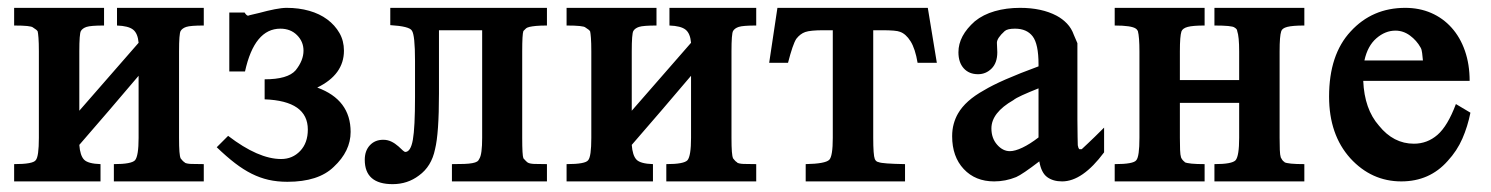

<svg xmlns="http://www.w3.org/2000/svg" viewBox="-20 -462 3797 489"><path d="M182 -180 333 -353Q331 -377 319 -386.5Q307 -396 278 -397V-442H499V-397Q465 -397 454.5 -393.5Q444 -390 440 -383Q436 -376 436 -331V-111Q436 -88 437 -75.5Q438 -63 440 -59L439 -60Q441 -58 443.5 -54.5Q446 -51 451 -48H450Q455 -45 466.5 -44.5Q478 -44 499 -44V0H270V-44Q315 -44 324 -54Q333 -65 333 -111V-269Q295 -224 258 -181Q221 -138 182 -93Q184 -66 194 -55.5Q204 -45 236 -44V0H16V-44Q64 -44 71 -54Q79 -63 79 -111V-331Q79 -353 78 -365.5Q77 -378 76 -382Q74 -386 64 -392Q59 -397 16 -397V-442H245V-397Q211 -397 200.5 -393.5Q190 -390 186 -383Q182 -376 182 -331Z M564 -280V-430H603Q608 -422 612 -422Q614 -423 623 -425Q632 -427 640 -429Q662 -435 680 -438.5Q698 -442 710 -442Q741 -442 767.5 -434.5Q794 -427 813.5 -412.5Q833 -398 844.5 -378Q856 -358 856 -333Q856 -272 788 -239Q873 -208 873 -126Q873 -77 830 -37Q791 1 712 1Q686 1 664 -4Q642 -9 621 -19.5Q600 -30 578.5 -46.5Q557 -63 532 -87L561 -116Q638 -57 696 -57Q725 -57 744.5 -77.5Q764 -98 764 -132Q764 -205 654 -209V-260Q713 -260 733 -283Q753 -308 753 -333Q753 -356 736.5 -372.5Q720 -389 694 -389Q628 -389 604 -280Z M974 -442H1373V-397Q1356 -397 1345.5 -396Q1335 -395 1328.5 -393.5Q1322 -392 1319 -389Q1316 -386 1313 -383Q1310 -375 1310 -331V-111Q1310 -66 1313 -59L1312 -60Q1314 -58 1317 -54.5Q1320 -51 1324 -48Q1329 -45 1340.5 -44.5Q1352 -44 1373 -44V0H1131V-44Q1150 -44 1162.5 -44.5Q1175 -45 1183 -46.5Q1191 -48 1195 -50.5Q1199 -53 1201 -58Q1208 -69 1208 -111V-385H1098V-224Q1098 -173 1095.5 -137.5Q1093 -102 1088 -82Q1079 -38 1047 -15Q1018 7 980 7Q909 7 909 -55Q909 -78 922 -92Q935 -106 956 -106Q967 -106 976.5 -101.5Q986 -97 995 -89Q1009 -75 1012 -75Q1026 -75 1031.5 -106Q1037 -137 1037 -215V-307Q1037 -373 1029 -384Q1023 -395 974 -398Z M1589 -180 1740 -353Q1738 -377 1726 -386.5Q1714 -396 1685 -397V-442H1906V-397Q1872 -397 1861.5 -393.5Q1851 -390 1847 -383Q1843 -376 1843 -331V-111Q1843 -88 1844 -75.5Q1845 -63 1847 -59L1846 -60Q1848 -58 1850.5 -54.5Q1853 -51 1858 -48H1857Q1862 -45 1873.5 -44.5Q1885 -44 1906 -44V0H1677V-44Q1722 -44 1731 -54Q1740 -65 1740 -111V-269Q1702 -224 1665 -181Q1628 -138 1589 -93Q1591 -66 1601 -55.5Q1611 -45 1643 -44V0H1423V-44Q1471 -44 1478 -54Q1486 -63 1486 -111V-331Q1486 -353 1485 -365.5Q1484 -378 1483 -382Q1481 -386 1471 -392Q1466 -397 1423 -397V-442H1652V-397Q1618 -397 1607.5 -393.5Q1597 -390 1593 -383Q1589 -376 1589 -331Z M1960 -442H2343L2366 -302H2317Q2311 -338 2299 -357Q2287 -376 2272 -381Q2263 -385 2226 -385H2204V-111Q2204 -89 2205 -75.5Q2206 -62 2208 -57Q2211 -50 2218 -49Q2227 -45 2285 -44V0H2032V-44Q2082 -45 2092 -55Q2101 -64 2101 -111V-385H2078Q2044 -385 2031 -380.5Q2018 -376 2008 -363Q1999 -349 1987 -302H1939Z M2685 0Q2662 0 2647 -11Q2632 -22 2627 -51Q2584 -18 2568 -11Q2541 0 2512 0Q2464 0 2434.5 -31.5Q2405 -63 2405 -115Q2405 -132 2409 -146.5Q2413 -161 2420 -173Q2439 -206 2486 -232Q2527 -257 2625 -293V-298Q2625 -350 2610 -369.5Q2595 -389 2565 -389Q2546 -389 2539 -383Q2519 -365 2519 -353L2520 -329Q2520 -302 2505.5 -287.5Q2491 -273 2471 -273Q2448 -273 2434.5 -288Q2421 -303 2421 -329Q2421 -371 2463 -408Q2484 -425 2513.5 -433.5Q2543 -442 2578 -442Q2633 -442 2671 -422Q2686 -414 2697.5 -402Q2709 -390 2715 -373L2724 -352V-158Q2724 -130 2724.5 -113.5Q2725 -97 2725 -91V-92Q2726 -85 2729 -82H2735Q2737 -84 2751 -97Q2765 -110 2792 -137V-74Q2737 0 2685 0ZM2625 -237Q2600 -227 2583.5 -219.5Q2567 -212 2561 -207Q2505 -175 2505 -135Q2505 -110 2519.5 -93.5Q2534 -77 2552 -77Q2565 -77 2584 -86Q2603 -95 2625 -112Z M2985 -258H3136V-331Q3136 -369 3131 -383Q3131 -388 3124 -392Q3118 -397 3073 -397V-442H3302V-397Q3272 -397 3258.5 -393.5Q3245 -390 3243 -382Q3241 -376 3240 -363.5Q3239 -351 3239 -331V-111Q3239 -94 3239.5 -80.5Q3240 -67 3242 -61Q3244 -58 3245.5 -55Q3247 -52 3252 -49H3251Q3260 -44 3302 -44V0H3073V-44Q3118 -44 3127 -54Q3136 -65 3136 -111V-200H2985V-111Q2985 -94 2985.5 -80.5Q2986 -67 2988 -61Q2991 -54 2998 -49H2997Q3007 -44 3048 -44V0H2819V-44Q2867 -44 2874 -54Q2882 -63 2882 -111V-331Q2882 -368 2878 -383Q2875 -388 2873 -389Q2862 -397 2819 -397V-442H3048V-397Q3018 -397 3005 -393.5Q2992 -390 2989 -382Q2987 -376 2986 -363.5Q2985 -351 2985 -331Z M3452 -256Q3455 -184 3492 -142Q3529 -96 3581 -96Q3615 -96 3641 -118.5Q3667 -141 3688 -197L3725 -175Q3718 -140 3704.5 -109Q3691 -78 3667 -52Q3621 0 3549 0Q3473 0 3419 -59Q3365 -119 3365 -216Q3365 -323 3420 -382Q3475 -442 3559 -442Q3595 -442 3625 -429Q3655 -416 3677 -391.5Q3699 -367 3711 -332.5Q3723 -298 3723 -256ZM3604 -308Q3603 -318 3602 -327Q3601 -336 3598 -341Q3588 -359 3571 -371.5Q3554 -384 3534 -384Q3508 -384 3485.5 -364.5Q3463 -345 3455 -308Z"/></svg>

Font: New Athena Unicode
Style: Bold
Weight: 700
Designer: J. Rusten 1997; rev. by R. Hancock 2001, 2002, rev. by D. Mastronarde 2002-2021
Foundry: Society for Classical Studies (formerly American Philological Association)
Version: Version 5.008